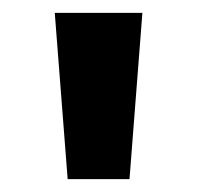

<svg xmlns="http://www.w3.org/2000/svg" viewBox="-20 -734 306 298"><path d="M201 -714 181 -456H85L65 -714Z"/></svg>

Font: Noto Sans Armenian
Style: Regular
Weight: 400
Designer: Monotype Design Team
Foundry: Monotype Imaging Inc.
Version: Version 2.007